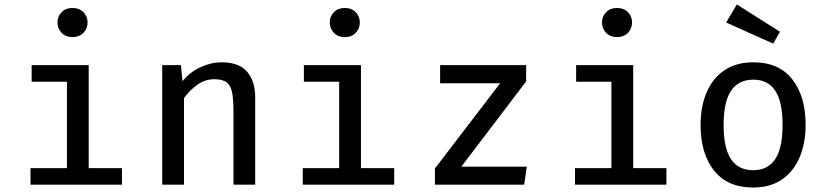

<svg xmlns="http://www.w3.org/2000/svg" viewBox="-20 -835 3732 868"><path d="M307.7 -799Q338.5 -799 357.2 -780Q375.9 -761 375.9 -733.8Q375.9 -705.6 357.2 -686.4Q338.5 -667.2 307.7 -667.2Q277.4 -667.2 258.7 -686.4Q240 -705.6 240 -733.8Q240 -761 258.7 -780Q277.4 -799 307.7 -799ZM381 -540.5V-74.9H531.3V0H117.9V-74.9H282.6V-465.6H123.1V-540.5Z M713.3 0V-540.5H797.9L805.1 -467.7Q838.5 -509.2 886.4 -531.3Q934.4 -553.3 982.1 -553.3Q1060 -553.3 1096.9 -511Q1133.8 -468.7 1133.8 -393.3V0H1035.4V-332.8Q1035.4 -384.1 1029.5 -415.9Q1023.6 -447.7 1005.1 -462.3Q986.7 -476.9 949.2 -476.9Q905.1 -476.9 869.2 -449.7Q833.3 -422.6 811.8 -391.3V0Z M1538.5 -799Q1569.2 -799 1587.9 -780Q1606.7 -761 1606.7 -733.8Q1606.7 -705.6 1587.9 -686.4Q1569.2 -667.2 1538.5 -667.2Q1508.2 -667.2 1489.5 -686.4Q1470.8 -705.6 1470.8 -733.8Q1470.8 -761 1489.5 -780Q1508.2 -799 1538.5 -799ZM1611.8 -540.5V-74.9H1762.1V0H1348.7V-74.9H1513.3V-465.6H1353.8V-540.5Z M2065.6 -81.5H2361.5L2349.7 0H1946.2V-73.3L2241 -458.5H1969.7V-540.5H2358.5V-466.7Z M2769.2 -799Q2800 -799 2818.7 -780Q2837.4 -761 2837.4 -733.8Q2837.4 -705.6 2818.7 -686.4Q2800 -667.2 2769.2 -667.2Q2739 -667.2 2720.3 -686.4Q2701.5 -705.6 2701.5 -733.8Q2701.5 -761 2720.3 -780Q2739 -799 2769.2 -799ZM2842.6 -540.5V-74.9H2992.8V0H2579.5V-74.9H2744.1V-465.6H2584.6V-540.5Z M3385.6 -553.3Q3501.5 -553.3 3561.8 -476.4Q3622.1 -399.5 3622.1 -270.8Q3622.1 -187.2 3594.6 -123.1Q3567.2 -59 3514.4 -23.1Q3461.5 12.8 3384.6 12.8Q3268.7 12.8 3207.9 -64.1Q3147.2 -141 3147.2 -269.7Q3147.2 -353.8 3174.6 -417.7Q3202.1 -481.5 3255.1 -517.4Q3308.2 -553.3 3385.6 -553.3ZM3385.6 -474.9Q3319 -474.9 3285.1 -424.9Q3251.3 -374.9 3251.3 -269.7Q3251.3 -165.6 3284.6 -115.6Q3317.9 -65.6 3384.6 -65.6Q3451.3 -65.6 3484.6 -115.6Q3517.9 -165.6 3517.9 -270.8Q3517.9 -375.4 3484.6 -425.1Q3451.3 -474.9 3385.6 -474.9ZM3475.4 -637.9 3262.6 -733.3 3311.3 -814.9 3506.2 -691.3Z"/></svg>

Font: Fira Code Retina
Style: Regular
Weight: 450
Monospace: yes
Designer: Carrois Corporate, Edenspiekermann AG, Nikita Prokopov
Foundry: Carrois Corporate, Edenspiekermann AG, Nikita Prokopov
Version: Version 6.002